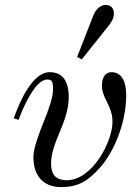

<svg xmlns="http://www.w3.org/2000/svg" viewBox="-20 -750 558 782"><path d="M294 -518 313 -508 419 -641C430 -654 444 -673 444 -695C444 -711 436 -730 409 -730C393 -730 372 -716 361 -689ZM36 -268 56 -262C74 -314 125 -426 171 -426C191 -426 196 -420 196 -386C196 -352 177 -300 156 -249C136 -198 116 -145 116 -110C116 -40 151 12 229 12C305 12 342 -18 386 -66C446 -132 494 -252 494 -362C494 -410 480 -456 434 -456C406 -456 395 -430 395 -400C395 -380 403 -360 413 -340C438 -291 438 -270 438 -252C438 -176 358 -16 252 -16C198 -16 188 -50 188 -86C188 -122 203 -165 222 -209C242 -256 260 -307 260 -352C260 -422 234 -456 182 -456C110 -456 57 -328 36 -268Z"/></svg>

Font: Old Standard
Style: Italic
Weight: 400
Italic angle: -15.2°
Designer: Alexey Kryukov <alexios@thessalonica.org.ru>
Version: Version 2.0